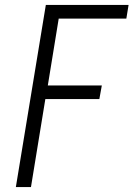

<svg xmlns="http://www.w3.org/2000/svg" viewBox="-20 -755 540 775"><path d="M44 0 165 -735H499L490 -680H217L173 -410H391L381 -355H163L105 0Z"/></svg>

Font: Iosevka SS18 Light
Style: Italic
Weight: 300
Italic angle: -9°
Monospace: yes
Designer: Belleve Invis
Foundry: Belleve Invis
Version: Version 25.1.1; ttfautohint (v1.8.4)